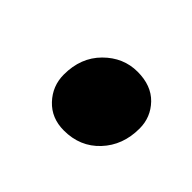

<svg xmlns="http://www.w3.org/2000/svg" viewBox="-53 -244 344 344"><g transform="rotate(45 119.0 -72.0)"><path d="M122 12.5Q90.5 12.5 70.8 -8.5Q51 -29.5 51 -58.5Q51 -101.5 78 -128.5Q105 -155.5 141 -155.5Q176 -155.5 195.8 -135Q215.5 -114.5 215.5 -86Q215.5 -43.5 189.2 -15.5Q163 12.5 122 12.5Z"/></g></svg>

Font: Overpass ExtraBold
Style: Italic
Weight: 800
Italic angle: -10°
Designer: Delve Withrington, Dave Bailey, Thomas Jockin
Foundry: Delve Fonts LLC
Version: Version 4.000